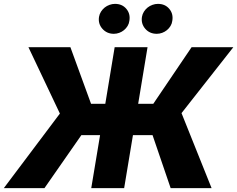

<svg xmlns="http://www.w3.org/2000/svg" viewBox="-36 -971 1225 991"><path d="M-16.3 0 273.1 -384.9 110.8 -727.3H327.4L433.9 -435.4H507.5L555.8 -727.3H725.5L677.2 -435.4H755.3L952.8 -727.3H1168.3L900.9 -387.1L1056.1 0H844.8L751.4 -273.4H650.2L604.8 0H435L480.5 -273.4H383.9L193.5 0ZM696.7 -884.2Q699.2 -898.8 707 -911Q714.8 -923.3 726 -932.2Q737.2 -941.1 751.1 -946Q764.9 -951 779.1 -951Q816.1 -951 837.7 -925.4Q859.4 -899.5 853.3 -863.6Q851.6 -849.1 844.1 -836.8Q836.6 -824.6 825.6 -815.5Q814.6 -806.5 801 -801.5Q787.3 -796.5 773.1 -796.5Q736.5 -796.5 713.8 -822.4Q691.1 -848.7 696.7 -884.2ZM475.1 -884.2Q477.6 -898.8 485.4 -911Q493.3 -923.3 504.4 -932.2Q515.6 -941.1 529.5 -946Q543.3 -951 557.5 -951Q594.5 -951 616.1 -925.4Q637.8 -899.5 631.7 -863.6Q630 -849.1 622.5 -836.8Q615.1 -824.6 604 -815.5Q593 -806.5 579.4 -801.5Q565.7 -796.5 551.5 -796.5Q515.3 -796.5 492.2 -822.8Q469.5 -848.7 475.1 -884.2Z"/></svg>

Font: Inter P Extra Bold
Style: Italic
Weight: 800
Italic angle: 9.39999°
Designer: Rasmus Andersson
Foundry: rsms
Version: Version 3.018;git-588b23468